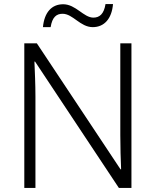

<svg xmlns="http://www.w3.org/2000/svg" viewBox="-20 -928 769 948"><path d="M192 -794H230C238 -844 259 -860 289 -860C340 -860 376 -794 438 -794C495 -794 532 -836 538 -908H501C493 -858 471 -841 441 -841C393 -841 354 -907 292 -907C235 -907 199 -867 192 -794ZM629 0V-714H574V-261C574 -206 576 -133 578 -92H575L162 -714H100V0H155V-451C155 -514 152 -572 150 -624H153L567 0Z"/></svg>

Font: Noto Sans Malayalam Light
Style: Regular
Weight: 300
Designer: Jelle Bosma - Monotype Design Team
Foundry: Monotype Imaging Inc.
Version: Version 2.104